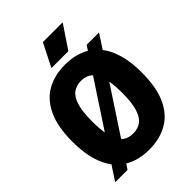

<svg xmlns="http://www.w3.org/2000/svg" viewBox="-268 -1079 1218 1218"><g transform="rotate(-45 341.0 -470.0)"><path d="M151 3H40L104 -94.5Q68.5 -140.5 49.2 -208.8Q30 -277 30 -370Q30 -505 69.5 -588.5Q109 -672 179 -711Q249 -750 341 -750Q388.5 -750 430.2 -740Q472 -730 507.5 -709L528.5 -741.5H639.5L577.5 -646.5Q613 -600.5 632.5 -532Q652 -463.5 652 -370Q652 -235.5 612.8 -151.8Q573.5 -68 503.2 -29Q433 10 341 10Q293.5 10 251.2 -0.2Q209 -10.5 174 -31.5ZM209.5 -373.5Q209.5 -311.5 217 -267L420.5 -576.5Q404.5 -592 384.8 -598.8Q365 -605.5 341 -605.5Q299.5 -605.5 270 -583.8Q240.5 -562 225 -511.2Q209.5 -460.5 209.5 -373.5ZM341 -134.5Q383 -134.5 412.2 -156.2Q441.5 -178 457.2 -228.8Q473 -279.5 473 -366.5Q473 -429.5 465 -475L261 -164.5Q276.5 -148.5 296.8 -141.5Q317 -134.5 341 -134.5ZM266 -795 344.5 -950H522L418 -795Z"/></g></svg>

Font: Encode Sans Condensed Condensed ExtraBold
Style: Regular
Weight: 800
Width: 3
Designer: Multiple Designers
Foundry: Impallari Type
Version: Version 3.000; ttfautohint (v1.8.3) -l 8 -r 50 -G 200 -x 14 